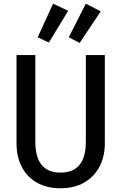

<svg xmlns="http://www.w3.org/2000/svg" viewBox="-20 -1004 655 1037"><path d="M546.2 -706.7V-230.3Q546.2 -158.5 517.2 -103.6Q488.2 -48.7 434.6 -17.9Q381 12.8 306.7 12.8Q231.8 12.8 178.5 -17.9Q125.1 -48.7 97.2 -103.6Q69.2 -158.5 69.2 -230.3V-706.7H170.8V-237.9Q170.8 -71.8 306.7 -71.8Q443.6 -71.8 443.6 -237.9V-706.7ZM183.6 -802.6 266.7 -984.1 348.2 -945.6 244.1 -774.4ZM351.3 -802.6 443.6 -984.1 524.1 -942.6 410.3 -772.3Z"/></svg>

Font: Fira Code Retina
Style: Regular
Weight: 450
Monospace: yes
Designer: Carrois Corporate, Edenspiekermann AG, Nikita Prokopov
Foundry: Carrois Corporate, Edenspiekermann AG, Nikita Prokopov
Version: Version 6.002